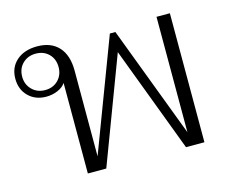

<svg xmlns="http://www.w3.org/2000/svg" viewBox="-85 -687 962 805"><g transform="rotate(-15 396.5 -285.0)"><path d="M709 -560V0H629L456 -459L283 0H203V-393Q192 -376 168.5 -366Q145 -356 119 -356Q72 -356 42 -385.5Q12 -415 12 -462Q12 -511 45.5 -540.5Q79 -570 135 -570Q195 -570 228 -534Q261 -498 261 -431V-59L444 -543H468L651 -59V-560ZM200 -463Q200 -498 178 -520Q156 -542 121 -542Q87 -542 64.5 -520Q42 -498 42 -463Q42 -429 64.5 -406.5Q87 -384 121 -384Q156 -384 178 -406.5Q200 -429 200 -463Z"/></g></svg>

Font: Fahkwang ExtraLight
Style: Regular
Weight: 275
Designer: Suppakit Chalermlarp | Katatrad Co.,Ltd.
Foundry: Cadson Demak Co.,Ltd.
Version: Version 1.000; ttfautohint (v1.6)